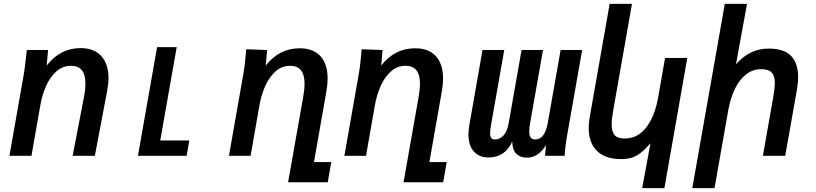

<svg xmlns="http://www.w3.org/2000/svg" viewBox="-20 -810 4240 998"><path d="M115.5 -515.5 119.5 -550H230L222.5 -469Q293 -560 399 -560Q469 -560 506.5 -518.5Q544 -477 544 -403.5Q544 -374 537 -337.5L473 0H357.5L416.5 -306Q424 -344.5 424 -375.5Q424 -468 349.5 -468Q305 -468 272 -438Q239 -408 219 -362Q199 -316 190 -265L143.5 0H29L103.5 -423Q109.5 -459 115.5 -515.5Z M796.5 -565H898.5L813 -80H964L950 0H697Z M1260 -554 1368.5 -550 1361.5 -469Q1431 -559 1538 -559Q1608.5 -559 1645.8 -517.8Q1683 -476.5 1683 -401.5Q1683 -372 1677 -337.5L1612 32.5H1702L1683.5 137.5H1477.5L1556 -306Q1563 -346.5 1563 -374.5Q1563 -468 1488.5 -468Q1444 -468 1411.2 -438Q1378.5 -408 1358.2 -362Q1338 -316 1329 -265L1282.5 0H1170L1244.5 -423Q1250 -455.5 1253 -482.2Q1256 -509 1260 -554Z M1860 -554 1968.5 -550 1961.5 -469Q2031 -559 2138 -559Q2208.5 -559 2245.8 -517.8Q2283 -476.5 2283 -401.5Q2283 -372 2277 -337.5L2212 32.5H2302L2283.5 137.5H2077.5L2156 -306Q2163 -346.5 2163 -374.5Q2163 -468 2088.5 -468Q2044 -468 2011.2 -438Q1978.5 -408 1958.2 -362Q1938 -316 1929 -265L1882.5 0H1770L1844.5 -423Q1850 -455.5 1853 -482.2Q1856 -509 1860 -554Z M2915 0H2813L2818 -55.5Q2777.5 9.5 2720 9.5Q2685 9.5 2664.2 -10.2Q2643.5 -30 2642.5 -74Q2605 8.5 2519.5 8.5Q2471.5 8.5 2443.2 -22.2Q2415 -53 2415 -111.5Q2415 -135.5 2420 -162L2488 -550H2601L2533.5 -167Q2527.5 -131 2527.5 -117.5Q2527.5 -100.5 2533.5 -92.8Q2539.5 -85 2552.5 -85Q2578.5 -85 2597.5 -106Q2616.5 -127 2624 -169.5L2691 -550H2802.5L2735 -167Q2731 -145.5 2731 -126.5Q2731 -104.5 2738.5 -94.8Q2746 -85 2762 -85Q2811.5 -85 2827 -169.5L2894 -550H3006L2929 -113Q2917.5 -49 2915 0Z M3208 17Q3126 17 3083 -25.5Q3040 -68 3040 -144Q3040 -171.5 3045 -199.5L3149 -790H3265L3168.5 -242.5Q3159.5 -193.5 3159.5 -163Q3159.5 -126.5 3174.5 -108.2Q3189.5 -90 3226.5 -90Q3295 -90 3339.2 -148Q3383.5 -206 3400.5 -300.5L3437 -509H3552.5L3433.5 168H3318L3361 -65Q3332.5 -33 3310.5 -15.8Q3288.5 1.5 3264.8 9.2Q3241 17 3208 17Z M3747.5 -790H3863L3805.5 -476Q3844 -519 3886 -538.2Q3928 -557.5 3975 -557.5Q4055 -557.5 4091.8 -519.5Q4128.5 -481.5 4128.5 -410.5Q4128.5 -377 4122 -341.5L4061.5 0H3945.5L3998 -298.5Q4007.5 -353 4007.5 -378.5Q4007.5 -415.5 3991.2 -433Q3975 -450.5 3935.5 -450.5Q3892.5 -450.5 3858 -423.2Q3823.5 -396 3800.2 -348.5Q3777 -301 3766 -240L3694 168H3578.5Z"/></svg>

Font: JuliaMono SemiBoldItalic
Style: Regular
Weight: 600
Italic angle: -9°
Monospace: yes
Designer: cormullion
Foundry: corm
Version: Version 0.049; ttfautohint (v1.8.4)